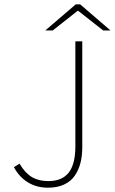

<svg xmlns="http://www.w3.org/2000/svg" viewBox="-20 -850 528 882"><path d="M200.2 12.2Q148.4 12.2 108.4 -12.2Q68.4 -36.6 43.9 -82L69.8 -98.1Q95.2 -55.2 126.5 -36.6Q157.7 -18.1 202.1 -18.1Q265.1 -18.1 295.7 -57.1Q326.2 -96.2 326.2 -178.2V-660.2H357.9V-173.8Q357.9 -133.3 349.4 -100.6Q340.8 -67.9 322.8 -42Q304.7 -16.1 273.7 -2Q242.7 12.2 200.2 12.2ZM188 -710 328.1 -830.1H348.1L487.8 -710H454.1L339.8 -799.8H335.9L222.2 -710Z"/></svg>

Font: Source Sans 3 ExtraLight
Style: Regular
Weight: 200
Designer: Paul D. Hunt
Foundry: Adobe
Version: Version 3.052;hotconv 1.1.0;makeotfexe 2.6.0